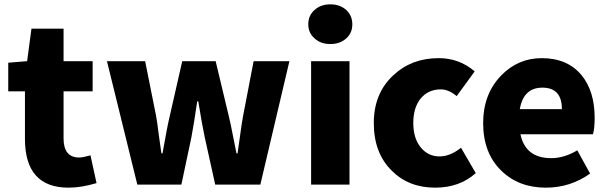

<svg xmlns="http://www.w3.org/2000/svg" viewBox="-20 -851 2803 885"><path d="M95 -211V-430H18V-562L105 -569L125 -719H273V-569H407V-430H273V-213Q273 -125 345 -125Q362 -125 397 -135L425 -7Q355 14 296 14Q95 14 95 -211Z M473 -569H649L700 -314Q705 -285 712 -229L724 -144H729Q752 -274 762 -314L820 -569H974L1035 -314Q1043 -282 1053 -229L1070 -144H1075Q1078 -162 1087 -229Q1094 -282 1100 -314L1149 -569H1314L1180 0H972L924 -217Q910 -283 894 -384H889Q874 -280 862 -217L816 0H613Z M1414 -569H1591V0H1414ZM1430 -674Q1401 -699 1401 -739Q1401 -780 1430 -805Q1458 -831 1503 -831Q1547 -831 1576 -805Q1604 -779 1604 -739Q1604 -699 1576 -674Q1547 -648 1503 -648Q1458 -648 1430 -674Z M1785 -65Q1703 -146 1703 -284Q1703 -421 1793 -504Q1877 -583 2002 -583Q2097 -583 2168 -522L2085 -408Q2048 -439 2012 -439Q1954 -439 1919 -397Q1885 -355 1885 -284Q1885 -214 1919 -172Q1953 -130 2006 -130Q2055 -130 2105 -170L2173 -53Q2098 14 1986 14Q1863 14 1785 -65Z M2290 -65Q2207 -146 2207 -284Q2207 -417 2290 -503Q2368 -583 2477 -583Q2596 -583 2661 -504Q2721 -430 2721 -308Q2721 -258 2713 -232H2379Q2402 -122 2521 -122Q2580 -122 2641 -158L2700 -51Q2609 14 2496 14Q2370 14 2290 -65ZM2570 -348Q2570 -447 2480 -447Q2393 -447 2376 -348Z"/></svg>

Font: Source Han Sans CN Heavy
Style: Bold
Weight: 900
Designer: Ryoko NISHIZUKA (kana & ideographs); Paul D. Hunt (Latin, Greek & Cyrillic); Wenlong ZHANG (bopomofo); Sandoll Communica
Foundry: Adobe Systems Incorporated
Version: Version 1.000;PS 1;hotconv 1.0.78;makeotf.lib2.5.61930